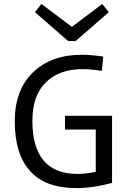

<svg xmlns="http://www.w3.org/2000/svg" viewBox="-20 -943 654 978"><path d="M534.2 -880.9 365.2 -733.9H327.1L158.2 -880.9L190.9 -922.9L346.2 -806.2L501 -922.9ZM499 -582Q443.8 -590.8 398.9 -590.8Q282.2 -590.8 213.6 -523.7Q145 -456.5 145 -328.1Q145 -57.1 375 -57.1Q419.4 -57.1 467.8 -67.9V-283.2H311V-353H550.8V-11.2Q453.6 15.1 368.2 15.1Q211.4 15.1 133.3 -71.5Q55.2 -158.2 55.2 -325.2Q55.2 -484.4 147.9 -574.2Q240.7 -664.1 397 -664.1Q440.9 -664.1 505.9 -654.8Z"/></svg>

Font: IntelOne Mono
Style: Regular
Weight: 400
Designer: Fred Shallcrass
Foundry: Frere-Jones Type LLC
Version: Version 1.200;hotconv 1.1.0;makeotfexe 2.6.0;FJTRelease1.2